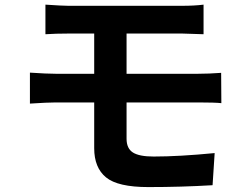

<svg xmlns="http://www.w3.org/2000/svg" viewBox="-20 -755 1040 811"><path d="M514.6 -322.3V-168.9Q514.6 -127.9 541.5 -110.8Q568.4 -93.8 628.9 -93.8Q736.3 -93.8 886.7 -108.4L877.9 27.3Q747.1 35.2 606.4 35.2Q477.5 35.2 427.7 -5.9Q377.9 -46.9 377.9 -128.9V-322.3H214.8Q181.6 -322.3 106.4 -317.4V-448.2Q177.7 -443.4 214.8 -443.4H377.9V-613.3H268.6Q215.8 -613.3 171.9 -610.4V-735.4Q245.1 -730.5 268.6 -730.5H750Q800.8 -730.5 839.8 -735.4V-610.4Q760.7 -613.3 750 -613.3H514.6V-443.4H817.4Q861.3 -443.4 914.1 -447.3L915 -319.3Q886.7 -322.3 820.3 -322.3Z"/></svg>

Font: Nasu
Style: Bold
Weight: 700
Designer: Ryoko NISHIZUKA (kana &amp; ideographs); Paul D. Hunt (Latin, Greek &amp; Cyrillic); Wenlong ZHANG (bopomofo); Sandoll C
Version: Version 2014.1215